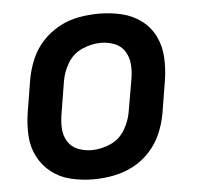

<svg xmlns="http://www.w3.org/2000/svg" viewBox="-44 -584 665 637"><g transform="rotate(-5 288.0 -265.0)"><path d="M243 8Q276 8 310 1.5Q344 -5 375.5 -21.5Q407 -38 431.5 -65Q456 -92 469.5 -124Q483 -156 489 -189L507 -299Q513 -337 511 -375Q509 -413 493 -445.5Q477 -478 448 -499.5Q419 -521 382.5 -529.5Q346 -538 308 -538Q275 -538 241 -532Q207 -526 175.5 -509Q144 -492 119.5 -465.5Q95 -439 81.5 -406.5Q68 -374 62 -341L44 -231Q38 -193 40 -155Q42 -117 58.5 -85Q75 -53 103.5 -31Q132 -9 168.5 -0.5Q205 8 243 8ZM245 -89Q221 -89 199.5 -97.5Q178 -106 166 -125Q154 -144 152.5 -167.5Q151 -191 155 -215L173 -325Q178 -356 195.5 -385Q213 -414 244 -427.5Q275 -441 306 -441Q330 -441 351.5 -432.5Q373 -424 385 -405Q397 -386 399 -362.5Q401 -339 397 -315L378 -205Q373 -174 355.5 -145Q338 -116 307 -102.5Q276 -89 245 -89Z"/></g></svg>

Font: Iosevka Sparkle Semibold
Style: Italic
Weight: 600
Italic angle: -9°
Designer: Belleve Invis
Foundry: Belleve Invis
Version: Version 4.5.0; ttfautohint (v1.8.3)